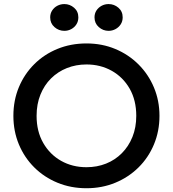

<svg xmlns="http://www.w3.org/2000/svg" viewBox="-20 -934 872 968"><path d="M416 15Q337 15 269.8 -12.8Q202.5 -40.5 152.8 -90Q103 -139.5 75.2 -206Q47.5 -272.5 47.5 -350Q47.5 -428 75.2 -494.5Q103 -561 152.8 -610.5Q202.5 -660 269.8 -687.5Q337 -715 416 -715Q494.5 -715 561.5 -687Q628.5 -659 678.5 -609Q728.5 -559 756.2 -492.8Q784 -426.5 784 -350Q784 -272.5 756.2 -206Q728.5 -139.5 678.5 -90Q628.5 -40.5 561.5 -12.8Q494.5 15 416 15ZM416 -91Q469 -91 514.8 -109.2Q560.5 -127.5 594.5 -161.8Q628.5 -196 647.8 -243.8Q667 -291.5 667 -350Q667 -428.5 633.8 -486.8Q600.5 -545 543.5 -577Q486.5 -609 416 -609Q363 -609 317.2 -590.8Q271.5 -572.5 237.2 -538.5Q203 -504.5 183.8 -456.8Q164.5 -409 164.5 -350Q164.5 -271.5 198 -213.2Q231.5 -155 288.2 -123Q345 -91 416 -91ZM304.5 -778.5Q276 -778.5 254.5 -797.5Q233 -816.5 233 -846.5Q233 -866 243 -881.2Q253 -896.5 269.2 -905Q285.5 -913.5 304.5 -913.5Q332 -913.5 353.5 -895Q375 -876.5 375 -846.5Q375 -826.5 365.2 -811.2Q355.5 -796 339.2 -787.2Q323 -778.5 304.5 -778.5ZM527.5 -778.5Q499.5 -778.5 478 -797.5Q456.5 -816.5 456.5 -846.5Q456.5 -866 466.2 -881Q476 -896 492.2 -904.8Q508.5 -913.5 527.5 -913.5Q555.5 -913.5 577 -895Q598.5 -876.5 598.5 -846.5Q598.5 -826.5 588.5 -811.2Q578.5 -796 562.2 -787.2Q546 -778.5 527.5 -778.5Z"/></svg>

Font: Geologica Roman
Style: Regular
Weight: 400
Designer: Sindre Bremnes, Frode Helland
Foundry: Monokrom Skriftforlag AS
Version: Version 1.010;gftools[0.9.28]